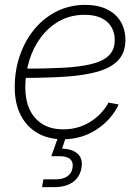

<svg xmlns="http://www.w3.org/2000/svg" viewBox="-20 -558 568 782"><path d="M235.8 9.3Q176.8 9.3 132.8 -16.1Q88.9 -41.5 64.5 -88.9Q40 -136.2 40 -202.6Q40 -272 61.3 -333Q82.5 -394 121.1 -440.2Q159.7 -486.3 212.2 -512.2Q264.6 -538.1 327.1 -538.1Q379.4 -538.1 416 -520Q452.6 -502 471.7 -469.7Q490.7 -437.5 490.7 -395.5Q490.7 -343.8 461.9 -313Q433.1 -282.2 378.9 -266.6Q324.7 -251 247.1 -245.8Q169.4 -240.7 71.8 -240.7L75.7 -278.3Q166.5 -278.3 235.8 -282Q305.2 -285.6 352.3 -297.1Q399.4 -308.6 423.3 -332Q447.3 -355.5 447.3 -395Q447.3 -440.9 416 -469.2Q384.8 -497.6 324.2 -497.6Q268.1 -497.6 223.4 -473.1Q178.7 -448.7 147.2 -407Q115.7 -365.2 99.4 -312.3Q83 -259.3 83 -201.7Q83 -151.4 100.3 -113Q117.7 -74.7 152.3 -53Q187 -31.2 237.8 -31.2Q298.3 -31.2 347.2 -61.5Q396 -91.8 421.9 -140.1L463.4 -132.3Q433.6 -69.8 373 -30.3Q312.5 9.3 235.8 9.3ZM151.4 204.1 156.7 172.4H207.5Q236.8 172.4 254.4 160.2Q272 147.9 275.4 125.5Q279.3 103 266.1 90.6Q252.9 78.1 221.2 78.1H189L221.7 -13.7H248.5V0L232.9 47.4Q276.4 48.8 297.1 69.1Q317.9 89.4 312 125Q305.7 163.1 276.9 183.6Q248 204.1 202.6 204.1Z"/></svg>

Font: Inter 24pt ExtraLight
Style: Italic
Weight: 250
Italic angle: -9.3988°
Version: Version 4.001;git-66647c0bb